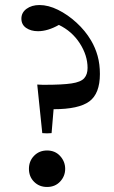

<svg xmlns="http://www.w3.org/2000/svg" viewBox="-20 -731 452 763"><path d="M148 -202 128 -395Q144 -394 150 -394Q156 -394 157 -394Q228 -394 264.5 -399.5Q301 -405 314.5 -420Q328 -435 328 -461Q328 -511 297 -559Q266 -607 214 -632Q170 -607 131 -607Q103 -607 84 -620Q65 -633 65 -657Q65 -681 85.5 -696Q106 -711 137 -711Q172 -711 210.5 -692Q249 -673 284 -641Q319 -609 342 -570Q359 -541 368 -508.5Q377 -476 377 -437Q377 -359 335 -328Q293 -297 193 -297L185 -202Q167 -200 148 -202ZM167 12Q136 12 115.5 -8.5Q95 -29 95 -60Q95 -91 115.5 -112Q136 -133 167 -133Q199 -133 219 -111Q239 -89 239 -60Q239 -31 219 -9.5Q199 12 167 12Z"/></svg>

Font: Tiro Tamil
Style: Regular
Weight: 400
Designer: Tamil: Fernando Mello & Fiona Ross. Latin: John Hudson.
Foundry: Tiro Typeworks Ltd.
Version: Version 1.52